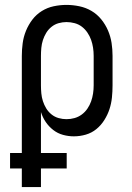

<svg xmlns="http://www.w3.org/2000/svg" viewBox="-20 -548 540 783"><path d="M69 215V139H21V76H69V-320Q69 -346 72.5 -372Q76 -398 86 -422.5Q96 -447 112 -468Q128 -489 150.5 -503Q173 -517 199 -522.5Q225 -528 251 -528Q277 -528 303.5 -522.5Q330 -517 353 -503.5Q376 -490 393 -469Q410 -448 420.5 -423.5Q431 -399 435 -373Q439 -347 439 -320V-200Q439 -175 436.5 -150.5Q434 -126 426.5 -103Q419 -80 405.5 -58.5Q392 -37 373 -21.5Q354 -6 330 1Q306 8 281 8Q259 8 237 2Q215 -4 197 -18Q179 -32 166.5 -50.5Q154 -69 147 -91V76H252V139H147V215ZM251 -62Q268 -62 284 -66.5Q300 -71 313.5 -81Q327 -91 336.5 -105Q346 -119 351.5 -134.5Q357 -150 359.5 -166.5Q362 -183 362 -200V-320Q362 -337 359.5 -353.5Q357 -370 351.5 -385.5Q346 -401 336.5 -415Q327 -429 314 -439Q301 -449 284.5 -453.5Q268 -458 251 -458Q235 -458 219 -453.5Q203 -449 190 -438.5Q177 -428 168.5 -414Q160 -400 155 -384.5Q150 -369 148.5 -352.5Q147 -336 147 -320V-200Q147 -184 148.5 -167.5Q150 -151 155 -135.5Q160 -120 168.5 -106Q177 -92 190 -81.5Q203 -71 219 -66.5Q235 -62 251 -62Z"/></svg>

Font: Iosevka Curly Slab
Style: Regular
Weight: 400
Monospace: yes
Designer: Belleve Invis
Foundry: Belleve Invis
Version: Version 22.1.2; ttfautohint (v1.8.4)